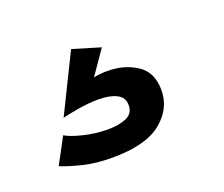

<svg xmlns="http://www.w3.org/2000/svg" viewBox="-56 -109 454 390"><g transform="rotate(-20 171.5 86.0)"><path d="M51 127Q62 134 88 140.5Q114 147 141 147Q165 147 181 140Q197 133 197 115Q197 98 182 90.5Q167 83 143 83Q122 83 98.5 87Q75 91 64 94L126 -32L186 -14L150 38Q163 35 180 35Q216 35 243 52.5Q270 70 270 109Q270 149 236 176.5Q202 204 130 204Q95 204 68 197.5Q41 191 21 183Z"/></g></svg>

Font: Oxford Sans
Style: Regular
Weight: 800
Designer: Matt McInerney, Pablo Impallari, Rodrigo Fuenzalida
Foundry: Matt McInerney, Pablo Impallari, Rodrigo Fuenzalida
Version: Version 3.000g; ttfautohint (v1.5) -l 8 -r 28 -G 28 -x 14 -D